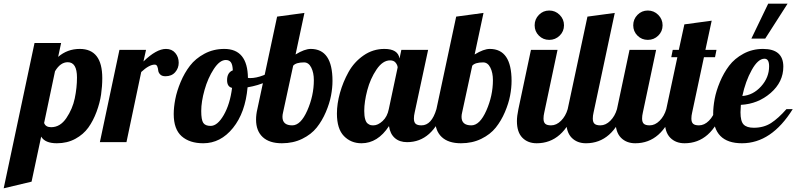

<svg xmlns="http://www.w3.org/2000/svg" viewBox="-94 -770 4314 1040"><path d="M-74 250 93 -537H237L221 -462Q271 -505 338 -505Q460 -505 460 -347Q460 -303 453.5 -258Q447 -213 429 -164.5Q411 -116 384.5 -79Q358 -42 314 -18Q270 6 214 6Q150 6 129 -30L77 214ZM145 -104Q153 -81 183 -81Q232 -81 265.5 -130.5Q299 -180 311 -237.5Q323 -295 323 -350Q323 -433 273 -433Q233 -433 204 -384Z M447 0 553 -500H697L683 -437Q753 -505 805 -505Q837 -505 855.5 -483Q874 -461 874 -430Q874 -401 855 -379Q836 -357 802 -357Q783 -357 773.5 -367Q764 -377 763 -388.5Q762 -400 758 -410Q754 -420 744 -420Q714 -420 671 -380L591 0Z M847 -152Q847 -189 855.5 -233Q864 -277 884.5 -326Q905 -375 935 -414Q965 -453 1013.5 -479Q1062 -505 1121 -505Q1247 -505 1249 -348Q1253 -347 1260 -347Q1328 -347 1414 -407L1423 -380Q1364 -317 1247 -297Q1235 -160 1168 -77Q1101 6 1007 6Q933 6 890 -32Q847 -70 847 -152ZM996 -169Q996 -121 1007 -104.5Q1018 -88 1047 -88Q1084 -88 1118 -147Q1152 -206 1163 -294Q1136 -300 1136 -336Q1136 -377 1167 -389Q1166 -419 1157 -432Q1148 -445 1129 -445Q1096 -445 1064 -396Q1032 -347 1014 -283Q996 -219 996 -169Z M1293 -122Q1293 -150 1300 -179L1407 -680L1555 -700L1507 -475Q1556 -505 1589 -505Q1707 -505 1707 -332Q1707 -294 1699 -252Q1691 -210 1671 -163Q1651 -116 1621.5 -79Q1592 -42 1543 -18Q1494 6 1433 6Q1365 6 1329 -27.5Q1293 -61 1293 -122ZM1436 -137Q1436 -91 1489 -91Q1535 -91 1570.5 -171.5Q1606 -252 1606 -336Q1606 -376 1592 -404Q1578 -432 1553 -432Q1509 -432 1494 -414L1439 -160Q1436 -148 1436 -137Z M1731 -155Q1731 -208 1747.5 -267Q1764 -326 1794 -380Q1824 -434 1875 -469.5Q1926 -505 1988 -505Q2062 -505 2070 -453L2080 -500H2225L2152 -160Q2148 -143 2148 -128Q2148 -108 2157.5 -99.5Q2167 -91 2189 -91Q2244 -91 2270 -179H2312Q2249 0 2111 0Q2070 0 2044.5 -22.5Q2019 -45 2013 -87Q1952 6 1864 6Q1807 6 1769 -33Q1731 -72 1731 -155ZM1879 -169Q1879 -142 1884 -124.5Q1889 -107 1898 -100.5Q1907 -94 1913 -92.5Q1919 -91 1929 -91Q1953 -91 1978.5 -114.5Q2004 -138 2012 -179L2060 -405Q2059 -418 2049 -430.5Q2039 -443 2019 -443Q1979 -443 1945.5 -393.5Q1912 -344 1895.5 -281.5Q1879 -219 1879 -169Z M2263 -122Q2263 -150 2270 -179L2377 -680L2525 -700L2477 -475Q2526 -505 2559 -505Q2677 -505 2677 -332Q2677 -294 2669 -252Q2661 -210 2641 -163Q2621 -116 2591.5 -79Q2562 -42 2513 -18Q2464 6 2403 6Q2335 6 2299 -27.5Q2263 -61 2263 -122ZM2406 -137Q2406 -91 2459 -91Q2505 -91 2540.5 -171.5Q2576 -252 2576 -336Q2576 -376 2562 -404Q2548 -432 2523 -432Q2479 -432 2464 -414L2409 -160Q2406 -148 2406 -137Z M2706 -114Q2706 -141 2714 -179L2782 -500H2926L2854 -160Q2850 -143 2850 -128Q2850 -108 2859.5 -99.5Q2869 -91 2891 -91Q2920 -91 2945 -116Q2970 -141 2981 -179H3023Q2958 6 2813 6Q2765 6 2735.5 -24Q2706 -54 2706 -114ZM2825 -577Q2802 -600 2802 -633Q2802 -666 2825 -689.5Q2848 -713 2881 -713Q2914 -713 2937.5 -689.5Q2961 -666 2961 -633Q2961 -600 2937.5 -577Q2914 -554 2881 -554Q2848 -554 2825 -577Z M2973 -114Q2973 -141 2981 -179L3088 -680L3236 -700L3121 -160Q3117 -143 3117 -128Q3117 -108 3126.5 -99.5Q3136 -91 3158 -91Q3187 -91 3212 -116Q3237 -141 3248 -179H3290Q3225 6 3080 6Q3032 6 3002.5 -24Q2973 -54 2973 -114Z M3240 -114Q3240 -141 3248 -179L3316 -500H3460L3388 -160Q3384 -143 3384 -128Q3384 -108 3393.5 -99.5Q3403 -91 3425 -91Q3454 -91 3479 -116Q3504 -141 3515 -179H3557Q3492 6 3347 6Q3299 6 3269.5 -24Q3240 -54 3240 -114ZM3359 -577Q3336 -600 3336 -633Q3336 -666 3359 -689.5Q3382 -713 3415 -713Q3448 -713 3471.5 -689.5Q3495 -666 3495 -633Q3495 -600 3471.5 -577Q3448 -554 3415 -554Q3382 -554 3359 -577Z M3507 -114Q3507 -141 3515 -179L3575 -460H3542L3550 -500H3583L3613 -638L3761 -658L3727 -500H3787L3779 -460H3719L3655 -160Q3651 -143 3651 -128Q3651 -108 3660.5 -99.5Q3670 -91 3692 -91Q3721 -91 3746 -116Q3771 -141 3782 -179H3824Q3759 6 3614 6Q3566 6 3536.5 -24Q3507 -54 3507 -114Z M3769 -153Q3769 -190 3777 -233.5Q3785 -277 3805.5 -326Q3826 -375 3855.5 -414Q3885 -453 3933 -479Q3981 -505 4039 -505Q4149 -505 4149 -409Q4149 -326 4080.5 -266.5Q4012 -207 3919 -202Q3917 -174 3917 -162Q3917 -113 3934 -95.5Q3951 -78 3989 -78Q4043 -78 4082.5 -103.5Q4122 -129 4166 -179H4200Q4085 6 3925 6Q3769 6 3769 -153ZM3927 -250Q3985 -254 4028.5 -302Q4072 -350 4072 -411Q4072 -452 4047 -452Q4012 -452 3978 -391Q3944 -330 3927 -250ZM3976 -561 4067 -750H4172L4051 -561Z"/></svg>

Font: Lobster Two
Style: Bold Italic
Weight: 700
Designer: Pablo Impallari
Foundry: Pablo Impallari. www.impallari.com
Version: Version 1.006